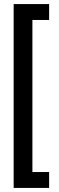

<svg xmlns="http://www.w3.org/2000/svg" viewBox="-20 -750 290 942"><path d="M47 172V-730H221V-652H139V94H221V172Z"/></svg>

Font: Medium
Style: Regular
Weight: 500
Designer: Fernando Haro
Foundry: deFharo
Version: Version 1.787